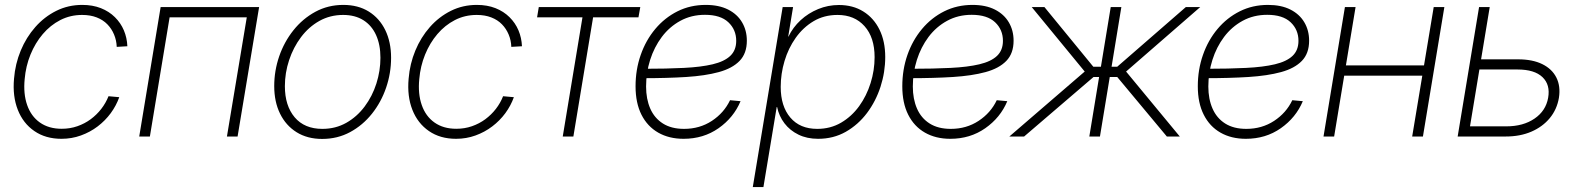

<svg xmlns="http://www.w3.org/2000/svg" viewBox="-20 -551 6369 775"><path d="M228 9.3Q164.1 9.3 118.7 -22Q73.2 -53.2 51.8 -107.9Q30.3 -162.6 36.6 -233.4Q41.5 -293.5 63.7 -346.9Q85.9 -400.4 122.6 -441.9Q159.2 -483.4 207.3 -507.3Q255.4 -531.2 312 -531.2Q354 -531.2 387.2 -518.1Q420.4 -504.9 443.8 -481.7Q467.3 -458.5 480 -428.5Q492.7 -398.4 494.1 -364.3L451.2 -361.8Q450.2 -388.2 440.4 -411.6Q430.7 -435.1 413.3 -452.9Q396 -470.7 370.4 -480.7Q344.7 -490.7 311.5 -490.7Q263.7 -490.7 223.4 -470Q183.1 -449.2 152.6 -413.3Q122.1 -377.4 103 -330.6Q84 -283.7 79.6 -231.9Q73.7 -172.4 89.6 -127Q105.5 -81.5 141.1 -56.4Q176.8 -31.2 229 -31.2Q262.7 -31.2 292.2 -41.5Q321.8 -51.8 346.2 -69.8Q370.6 -87.9 388.9 -111.6Q407.2 -135.3 418 -162.6L461.4 -158.7Q449.2 -124.5 427 -94.2Q404.8 -64 374.3 -40.8Q343.8 -17.6 306.6 -4.2Q269.5 9.3 228 9.3Z M1025.9 -522.5 939 0H896L976.1 -481H664.6L585 0H542L628.4 -522.5Z M1280.3 9.8Q1220.7 9.8 1177.2 -17.3Q1133.8 -44.4 1110.4 -92.3Q1086.9 -140.1 1086.9 -203.6Q1086.9 -265.1 1106.9 -323.5Q1127 -381.8 1164.3 -428.7Q1201.7 -475.6 1252.9 -503.4Q1304.2 -531.2 1365.7 -531.2Q1425.3 -531.2 1468.5 -504.4Q1511.7 -477.5 1535.2 -429.4Q1558.6 -381.3 1558.6 -317.9Q1558.6 -255.9 1538.6 -197.3Q1518.6 -138.7 1481.4 -92Q1444.3 -45.4 1393.3 -17.8Q1342.3 9.8 1280.3 9.8ZM1281.2 -30.8Q1334.5 -30.8 1377.7 -55.2Q1420.9 -79.6 1451.9 -121.1Q1482.9 -162.6 1499.3 -213.9Q1515.6 -265.1 1515.6 -317.9Q1515.6 -370.6 1498 -409.4Q1480.5 -448.2 1446.8 -469.5Q1413.1 -490.7 1365.2 -490.7Q1312.5 -490.7 1269.3 -466.6Q1226.1 -442.4 1195.1 -401.1Q1164.1 -359.9 1147 -308.3Q1129.9 -256.8 1129.9 -203.1Q1129.9 -124.5 1169.4 -77.6Q1209 -30.8 1281.2 -30.8Z M1820.8 9.3Q1756.8 9.3 1711.4 -22Q1666 -53.2 1644.5 -107.9Q1623 -162.6 1629.4 -233.4Q1634.3 -293.5 1656.5 -346.9Q1678.7 -400.4 1715.3 -441.9Q1752 -483.4 1800 -507.3Q1848.1 -531.2 1904.8 -531.2Q1946.8 -531.2 1980 -518.1Q2013.2 -504.9 2036.6 -481.7Q2060.1 -458.5 2072.8 -428.5Q2085.4 -398.4 2086.9 -364.3L2043.9 -361.8Q2043 -388.2 2033.2 -411.6Q2023.4 -435.1 2006.1 -452.9Q1988.8 -470.7 1963.1 -480.7Q1937.5 -490.7 1904.3 -490.7Q1856.4 -490.7 1816.2 -470Q1775.9 -449.2 1745.4 -413.3Q1714.8 -377.4 1695.8 -330.6Q1676.8 -283.7 1672.4 -231.9Q1666.5 -172.4 1682.4 -127Q1698.2 -81.5 1733.9 -56.4Q1769.5 -31.2 1821.8 -31.2Q1855.5 -31.2 1885 -41.5Q1914.6 -51.8 1939 -69.8Q1963.4 -87.9 1981.7 -111.6Q2000 -135.3 2010.7 -162.6L2054.2 -158.7Q2042 -124.5 2019.8 -94.2Q1997.6 -64 1967 -40.8Q1936.5 -17.6 1899.4 -4.2Q1862.3 9.3 1820.8 9.3Z M2251.5 0 2331.1 -481H2147.9L2154.8 -522.5H2564.5L2557.1 -481H2374L2294.4 0Z M2739.3 9.3Q2680.7 9.3 2637 -15.6Q2593.3 -40.5 2569.3 -87.9Q2545.4 -135.3 2545.4 -202.6Q2545.4 -270 2566.2 -329.3Q2586.9 -388.7 2625 -434.1Q2663.1 -479.5 2714.8 -505.4Q2766.6 -531.2 2828.6 -531.2Q2881.8 -531.2 2918.9 -512.5Q2956.1 -493.7 2975.3 -460.9Q2994.6 -428.2 2994.6 -386.7Q2994.6 -335.4 2965.3 -305.2Q2936 -274.9 2881.3 -260Q2826.7 -245.1 2749.5 -240.2Q2672.4 -235.4 2576.2 -235.4L2580.1 -273.4Q2670.9 -273.4 2740.2 -276.9Q2809.6 -280.3 2856.7 -291.5Q2903.8 -302.7 2927.7 -325.4Q2951.7 -348.1 2951.7 -386.2Q2951.7 -431.2 2919.9 -461.2Q2888.2 -491.2 2825.7 -491.2Q2770.5 -491.2 2726.3 -467Q2682.1 -442.9 2651.4 -401.9Q2620.6 -360.8 2604.2 -309.1Q2587.9 -257.3 2587.9 -201.7Q2587.9 -151.4 2604.7 -112.8Q2621.6 -74.2 2655.8 -52.5Q2689.9 -30.8 2741.2 -30.8Q2804.2 -30.8 2853.3 -63Q2902.3 -95.2 2926.8 -146.5L2969.2 -142.6Q2941.4 -76.2 2880.4 -33.4Q2819.3 9.3 2739.3 9.3Z M3018.6 204.1 3139.2 -522.5H3181.2L3161.6 -403.3H3162.6Q3180.7 -440.9 3211.7 -469.5Q3242.7 -498 3282.5 -514.4Q3322.3 -530.8 3366.2 -530.8Q3422.9 -530.8 3464.8 -504.6Q3506.8 -478.5 3530 -431.4Q3553.2 -384.3 3553.2 -320.8Q3553.2 -259.8 3534.2 -200.9Q3515.1 -142.1 3479.5 -94.7Q3443.8 -47.4 3394 -19Q3344.2 9.3 3282.2 9.3Q3237.3 9.3 3202.9 -7.6Q3168.5 -24.4 3146.5 -53.2Q3124.5 -82 3116.7 -119.1H3115.2L3061.5 204.1ZM3278.8 -30.8Q3332 -30.8 3374.8 -55.7Q3417.5 -80.6 3447.8 -122.3Q3478 -164.1 3494.1 -215.6Q3510.3 -267.1 3510.3 -320.3Q3510.3 -399.9 3469.7 -445.3Q3429.2 -490.7 3360.8 -490.7Q3306.6 -490.7 3264.2 -465.6Q3221.7 -440.4 3191.9 -398.4Q3162.1 -356.4 3146.7 -304.7Q3131.3 -252.9 3131.3 -200.2Q3131.3 -122.1 3170.2 -76.4Q3209 -30.8 3278.8 -30.8Z M3815.9 9.3Q3757.3 9.3 3713.6 -15.6Q3669.9 -40.5 3646 -87.9Q3622.1 -135.3 3622.1 -202.6Q3622.1 -270 3642.8 -329.3Q3663.6 -388.7 3701.7 -434.1Q3739.7 -479.5 3791.5 -505.4Q3843.3 -531.2 3905.3 -531.2Q3958.5 -531.2 3995.6 -512.5Q4032.7 -493.7 4052 -460.9Q4071.3 -428.2 4071.3 -386.7Q4071.3 -335.4 4042 -305.2Q4012.7 -274.9 3958 -260Q3903.3 -245.1 3826.2 -240.2Q3749 -235.4 3652.8 -235.4L3656.7 -273.4Q3747.6 -273.4 3816.9 -276.9Q3886.2 -280.3 3933.3 -291.5Q3980.5 -302.7 4004.4 -325.4Q4028.3 -348.1 4028.3 -386.2Q4028.3 -431.2 3996.6 -461.2Q3964.8 -491.2 3902.3 -491.2Q3847.2 -491.2 3803 -467Q3758.8 -442.9 3728 -401.9Q3697.3 -360.8 3680.9 -309.1Q3664.6 -257.3 3664.6 -201.7Q3664.6 -151.4 3681.4 -112.8Q3698.2 -74.2 3732.4 -52.5Q3766.6 -30.8 3817.9 -30.8Q3880.9 -30.8 3929.9 -63Q3979 -95.2 4003.4 -146.5L4045.9 -142.6Q4018.1 -76.2 3957 -33.4Q3896 9.3 3815.9 9.3Z M4054.2 0 4358.4 -262.2 4144.5 -522.5H4195.8L4393.1 -281.7H4423.8L4463.4 -522.5H4506.3L4466.8 -281.7H4489.7L4766.6 -522.5H4824.7L4525.4 -262.2L4742.2 0H4689.9L4489.7 -240.2H4459.5L4419.9 0H4377L4416.5 -240.2H4394L4113.8 0Z M5008.8 9.3Q4950.2 9.3 4906.5 -15.6Q4862.8 -40.5 4838.9 -87.9Q4814.9 -135.3 4814.9 -202.6Q4814.9 -270 4835.7 -329.3Q4856.4 -388.7 4894.5 -434.1Q4932.6 -479.5 4984.4 -505.4Q5036.1 -531.2 5098.1 -531.2Q5151.4 -531.2 5188.5 -512.5Q5225.6 -493.7 5244.9 -460.9Q5264.2 -428.2 5264.2 -386.7Q5264.2 -335.4 5234.9 -305.2Q5205.6 -274.9 5150.9 -260Q5096.2 -245.1 5019 -240.2Q4941.9 -235.4 4845.7 -235.4L4849.6 -273.4Q4940.4 -273.4 5009.8 -276.9Q5079.1 -280.3 5126.2 -291.5Q5173.3 -302.7 5197.3 -325.4Q5221.2 -348.1 5221.2 -386.2Q5221.2 -431.2 5189.5 -461.2Q5157.7 -491.2 5095.2 -491.2Q5040 -491.2 4995.8 -467Q4951.7 -442.9 4920.9 -401.9Q4890.1 -360.8 4873.8 -309.1Q4857.4 -257.3 4857.4 -201.7Q4857.4 -151.4 4874.3 -112.8Q4891.1 -74.2 4925.3 -52.5Q4959.5 -30.8 5010.7 -30.8Q5073.7 -30.8 5122.8 -63Q5171.9 -95.2 5196.3 -146.5L5238.8 -142.6Q5210.9 -76.2 5149.9 -33.4Q5088.9 9.3 5008.8 9.3Z M5741.7 -287.1 5734.4 -245.6H5394L5400.9 -287.1ZM5451.7 -522.5 5365.2 0H5322.3L5408.7 -522.5ZM5810.1 -522.5 5723.6 0H5680.2L5767.1 -522.5Z M5948.2 -311.5H6107.9Q6166 -311.5 6205.3 -292.2Q6244.6 -272.9 6262.2 -238Q6279.8 -203.1 6272.5 -156.2Q6264.6 -109.4 6235.6 -74.2Q6206.5 -39.1 6161.1 -19.5Q6115.7 0 6058.1 0H5863.8L5950.2 -522.5H5993.2L5913.6 -41H6060.1Q6128.4 -41 6174.1 -72.3Q6219.7 -103.5 6229 -156.2Q6238.3 -209 6206.1 -239.7Q6173.8 -270.5 6105.5 -270.5H5941.4Z"/></svg>

Font: Inter 28pt ExtraLight
Style: Italic
Weight: 250
Italic angle: -9.3988°
Designer: Rasmus Andersson
Foundry: rsms
Version: Version 4.001;git-66647c0bb